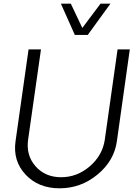

<svg xmlns="http://www.w3.org/2000/svg" viewBox="-20 -1020 760 1050"><path d="M313 -1000H367.2L430.2 -867.2L529.8 -1000H584L460 -829.1H389.2ZM64.9 -247.1 136.2 -750H204.1L133.8 -256.8Q121.6 -170.9 174.3 -110.8Q227.1 -50.8 314 -50.8Q401.9 -50.8 471.4 -110.8Q541 -170.9 553.2 -256.8L623 -750H689.9L619.1 -247.1Q604 -140.1 512.9 -65.2Q421.9 9.8 305.9 9.8Q189.9 9.8 119.9 -65.2Q49.8 -140.1 64.9 -247.1Z"/></svg>

Font: Oakes Grotesk
Style: Light Italic
Weight: 300
Designer: Samuel Oakes
Foundry: Samuel Oakes
Version: Version 1.0 | wf-rip DC20170320